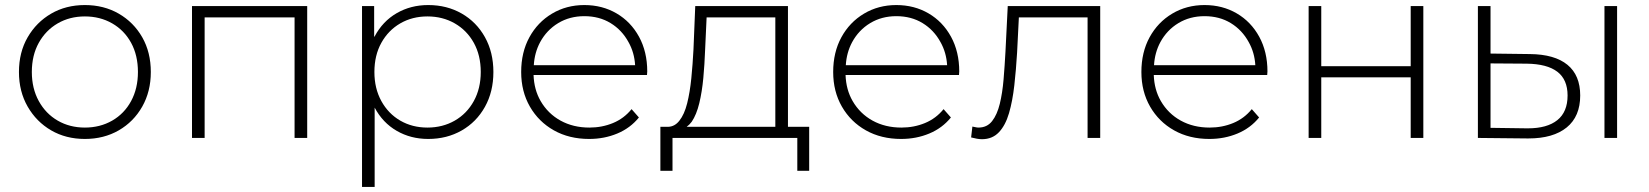

<svg xmlns="http://www.w3.org/2000/svg" viewBox="-20 -546 6528 760"><path d="M316 4Q241 4 182.5 -30Q124 -64 89.5 -124Q55 -184 55 -261Q55 -339 89.5 -398.5Q124 -458 182.5 -492Q241 -526 316 -526Q391 -526 450 -492Q509 -458 543 -398.5Q577 -339 577 -261Q577 -184 543 -124Q509 -64 450 -30Q391 4 316 4ZM316 -41Q376 -41 424 -68.5Q472 -96 499 -146Q526 -196 526 -261Q526 -327 499 -376.5Q472 -426 424 -453.5Q376 -481 316 -481Q256 -481 208.5 -453.5Q161 -426 133.5 -376.5Q106 -327 106 -261Q106 -196 133.5 -146Q161 -96 208.5 -68.5Q256 -41 316 -41Z M740 0V-522H1196V0H1146V-477H790V0Z M1675 4Q1606 4 1550.5 -28Q1495 -60 1463 -120V194H1413V-522H1461V-400Q1462 -401 1463 -402Q1495 -462 1550.5 -494Q1606 -526 1675 -526Q1749 -526 1807.5 -492.5Q1866 -459 1899.5 -399Q1933 -339 1933 -261Q1933 -183 1899.5 -123Q1866 -63 1807.5 -29.5Q1749 4 1675 4ZM1672 -41Q1732 -41 1780 -68.5Q1828 -96 1855.5 -146Q1883 -196 1883 -261Q1883 -327 1855.5 -376.5Q1828 -426 1780 -453.5Q1732 -481 1672 -481Q1612 -481 1564.5 -453.5Q1517 -426 1489.5 -376.5Q1462 -327 1462 -261Q1462 -196 1489.5 -146Q1517 -96 1564.5 -68.5Q1612 -41 1672 -41Z M2312 4Q2233 4 2172.5 -30Q2112 -64 2077.5 -124Q2043 -184 2043 -261Q2043 -339 2075.5 -398.5Q2108 -458 2165 -492Q2222 -526 2293 -526Q2364 -526 2420.5 -493Q2477 -460 2509.5 -400.5Q2542 -341 2542 -263Q2542 -260 2541.5 -256.5Q2541 -253 2541 -249H2092Q2094 -191 2120 -146Q2149 -96 2199 -68.5Q2249 -41 2313 -41Q2363 -41 2406.5 -59Q2450 -77 2480 -114L2509 -81Q2475 -39 2423.5 -17.5Q2372 4 2312 4ZM2494 -288Q2491 -338 2468 -379Q2442 -427 2397 -454.5Q2352 -482 2293 -482Q2235 -482 2189.5 -454.5Q2144 -427 2118 -379Q2096 -338 2093 -288Z M2594 130V-44H2625Q2651 -45 2669 -68Q2689 -93 2700 -137Q2711 -181 2716.5 -236.5Q2722 -292 2725 -350L2732 -522H3099V-44H3183V130H3136V0H2642V130ZM3049 -44V-477H2777L2771 -347Q2769 -292 2764 -237.5Q2759 -183 2748 -137.5Q2737 -92 2718 -64Q2709 -52 2698 -44Z M3547 4Q3468 4 3407.5 -30Q3347 -64 3312.5 -124Q3278 -184 3278 -261Q3278 -339 3310.5 -398.5Q3343 -458 3400 -492Q3457 -526 3528 -526Q3599 -526 3655.5 -493Q3712 -460 3744.5 -400.5Q3777 -341 3777 -263Q3777 -260 3776.5 -256.5Q3776 -253 3776 -249H3327Q3329 -191 3355 -146Q3384 -96 3434 -68.5Q3484 -41 3548 -41Q3598 -41 3641.5 -59Q3685 -77 3715 -114L3744 -81Q3710 -39 3658.5 -17.5Q3607 4 3547 4ZM3729 -288Q3726 -338 3703 -379Q3677 -427 3632 -454.5Q3587 -482 3528 -482Q3470 -482 3424.5 -454.5Q3379 -427 3353 -379Q3331 -338 3328 -288Z M3824 -2 3829 -45Q3835 -44 3841.5 -42.5Q3848 -41 3853 -41Q3887 -41 3907 -66.5Q3927 -92 3937.5 -135Q3948 -178 3952.5 -232Q3957 -286 3960 -342L3969 -522H4335V0H4285V-477H4013L4006 -338Q4002 -270 3995 -208Q3988 -146 3974 -98Q3960 -50 3934 -22.5Q3908 5 3867 5Q3857 5 3846.5 3Q3836 1 3824 -2Z M4767 4Q4688 4 4627.5 -30Q4567 -64 4532.5 -124Q4498 -184 4498 -261Q4498 -339 4530.5 -398.5Q4563 -458 4620 -492Q4677 -526 4748 -526Q4819 -526 4875.5 -493Q4932 -460 4964.5 -400.5Q4997 -341 4997 -263Q4997 -260 4996.5 -256.5Q4996 -253 4996 -249H4547Q4549 -191 4575 -146Q4604 -96 4654 -68.5Q4704 -41 4768 -41Q4818 -41 4861.5 -59Q4905 -77 4935 -114L4964 -81Q4930 -39 4878.5 -17.5Q4827 4 4767 4ZM4949 -288Q4946 -338 4923 -379Q4897 -427 4852 -454.5Q4807 -482 4748 -482Q4690 -482 4644.5 -454.5Q4599 -427 4573 -379Q4551 -338 4548 -288Z M5160 0V-522H5210V-284H5564V-522H5614V0H5564V-240H5210V0Z M6331 0V-522H6381V0ZM6036 -332Q6134 -331 6184.5 -289.5Q6235 -248 6235 -168Q6235 -85 6181.5 -41.5Q6128 2 6030 2Q6027 2 6025 2L5830 0V-522H5880V-334ZM6023 -38Q6025 -38 6028 -38Q6104 -38 6144.5 -70.5Q6185 -103 6185 -168Q6185 -231 6144.5 -262Q6104 -293 6023 -294L5880 -295V-40Z"/></svg>

Font: Montserrat Z Light
Style: Regular
Weight: 300
Designer: Julieta Ulanovsky
Foundry: Julieta Ulanovsky
Version: Version 8.000